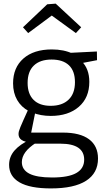

<svg xmlns="http://www.w3.org/2000/svg" viewBox="-20 -813 599 1072"><path d="M264 239Q147.3 239 89 205.2Q30.8 171.5 30.8 107.5Q30.8 62.3 61 27.4Q91.3 -7.5 149.3 -34L150 -18.3Q118.3 -19.8 100.9 -31.4Q83.5 -43 83.5 -64.5Q83.5 -72.2 85.6 -80.2Q87.8 -88.2 93.5 -102.7Q99.3 -117.2 110.4 -141.7Q121.5 -166.2 139.5 -206L141.8 -192Q98.8 -214.8 75.9 -254.5Q53 -294.3 53 -347.7Q53 -435.5 110.6 -486.2Q168.3 -537 269.2 -537Q336.7 -537 386 -513.5L364.5 -517.7L521 -525.5L521.7 -477L429.5 -459.3L435.7 -470.8Q456.7 -450.8 467.7 -421.8Q478.7 -392.8 478.7 -356Q478.7 -267.5 420.1 -216.6Q361.5 -165.8 263.5 -165.8Q207.2 -165.8 160 -184.5L178.5 -194L152.2 -63.2L135.2 -72.7H330.7Q427.2 -72.7 477.2 -35.4Q527.2 2 527.2 72.3Q527.2 153.3 460.9 196.1Q394.5 239 264 239ZM270.7 178Q362.3 178 406.1 153Q450 128 450 78.3Q450 34.2 416.8 11.7Q383.5 -10.8 317.7 -10.8H159L181.7 -16Q102 34.5 102 92Q102 134.8 143.5 156.4Q185 178 270.7 178ZM263 -222.2Q327.3 -222.2 362.9 -256.5Q398.5 -290.7 398.5 -354Q398.5 -416.8 364.9 -448.6Q331.3 -480.5 268 -480.5Q203.7 -480.5 169 -447.1Q134.2 -413.8 134.2 -350.2Q134.2 -288.5 167.5 -255.4Q200.7 -222.2 263 -222.2ZM137.3 -628.3 108.3 -660.7 243.7 -789 291 -792.7 433.3 -660.7 403.7 -628.3 241.7 -746 294.7 -745.3Z"/></svg>

Font: Bitter Thin
Style: Regular
Weight: 100
Designer: Sol Matas, and Bitter project Authors
Foundry: Sol Matas
Version: Version 2.002